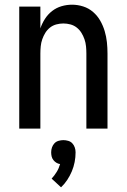

<svg xmlns="http://www.w3.org/2000/svg" viewBox="-20 -548 540 818"><path d="M62 0V-520H152V-427Q159 -448 171.5 -467.5Q184 -487 202 -501Q220 -515 242 -521.5Q264 -528 287 -528Q311 -528 334.5 -520.5Q358 -513 376.5 -497Q395 -481 407 -460Q419 -439 426 -415.5Q433 -392 435.5 -368Q438 -344 438 -320V0H348V-320Q348 -335 346.5 -350.5Q345 -366 340 -380.5Q335 -395 327 -408Q319 -421 307 -430.5Q295 -440 280 -444Q265 -448 250 -448Q235 -448 220 -444Q205 -440 193 -430.5Q181 -421 173 -408Q165 -395 160 -380.5Q155 -366 153.5 -350.5Q152 -335 152 -320V0ZM240 250 200 213Q212 200 221.5 184.5Q231 169 236 151Q228 150 220.5 145.5Q213 141 207.5 134Q202 127 200 118.5Q198 110 198 101Q198 90 201.5 80Q205 70 212 62.5Q219 55 229.5 52Q240 49 250 49Q260 49 270.5 52Q281 55 288 62.5Q295 70 298.5 80Q302 90 302 101Q302 122 298 142.5Q294 163 286 182Q278 201 266.5 218.5Q255 236 240 250Z"/></svg>

Font: Iosevka Medium
Style: Regular
Weight: 500
Monospace: yes
Designer: Belleve Invis
Foundry: Belleve Invis
Version: Version 32.5.0; ttfautohint (v1.8.4)